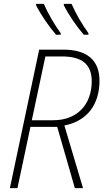

<svg xmlns="http://www.w3.org/2000/svg" viewBox="-20 -970 533 990"><path d="M412 -791H436V-799C405 -841 370 -901 349 -950H309V-943C333 -895 376 -832 412 -791ZM269 -791H293V-799C262 -841 227 -901 206 -950H166V-943C190 -895 233 -832 269 -791ZM31 0H70L137 -316H275L366 0H408L312 -323C431 -346 493 -433 493 -554C493 -661 427 -714 307 -714H182ZM255 -350H144L214 -679H299C402 -679 453 -639 453 -551C453 -431 378 -350 255 -350Z"/></svg>

Font: Noto Sans SemiCondensed ExtraLight
Style: Italic
Weight: 200
Width: 4
Italic angle: -12°
Designer: Monotype Design Team
Foundry: Monotype Imaging Inc.
Version: Version 2.013